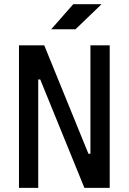

<svg xmlns="http://www.w3.org/2000/svg" viewBox="-20 -914 626 934"><path d="M390.6 0 175.8 -527.3H130.9V-693.4H195.3L410.2 -166H434.6V0ZM72.3 0V-693.4H166V0ZM419.9 0V-693.4H513.7V0ZM229 -771.5 336.4 -893.6H474.1L347.2 -771.5Z"/></svg>

Font: Cascadia Mono
Style: Regular
Weight: 400
Monospace: yes
Designer: Aaron Bell
Foundry: Saja Typeworks
Version: Version 2102.003